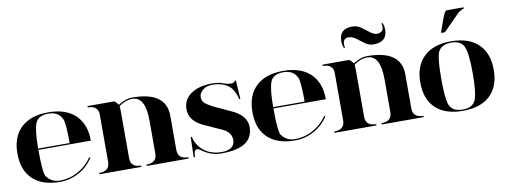

<svg xmlns="http://www.w3.org/2000/svg" viewBox="-61 -1074 3708 1408"><g transform="rotate(-10 1793.0 -370.0)"><path d="M293 4.9Q161.1 4.9 89.8 -62.5Q19.5 -129.9 19.5 -253.9Q19.5 -377 90.8 -445.3Q162.1 -512.7 293 -512.7Q423.8 -512.7 495.1 -445.3Q566.4 -377 566.4 -253.9H175.8Q175.8 -81.1 195.3 -53.7Q231.4 -4.9 293 -4.9Q366.2 -4.9 430.7 -41Q495.1 -77.1 533.2 -135.7L541 -130.9Q502 -69.3 435.5 -32.2Q369.1 4.9 293 4.9ZM175.8 -263.7H410.2Q410.2 -412.1 395.5 -443.4Q368.2 -502.9 293 -502.9Q218.8 -502.9 197.3 -453.1Q175.8 -401.4 175.8 -263.7Z M820.3 -429.7V-78.1Q820.3 -9.8 898.4 -9.8V0H585.9V-9.8Q664.1 -9.8 664.1 -78.1V-429.7Q664.1 -498 585.9 -498V-507.8H781.2Q790 -507.8 802.2 -492.7Q814.5 -477.5 816.4 -477.5Q869.1 -512.7 918 -512.7Q1171.9 -512.7 1171.9 -332V-78.1Q1171.9 -9.8 1250 -9.8V0H937.5V-9.8Q1015.6 -9.8 1015.6 -78.1V-322.3Q1015.6 -502.9 918 -502.9Q867.2 -502.9 818.4 -466.8Q820.3 -449.2 820.3 -429.7Z M1680.7 -502.9H1690.4L1699.2 -365.2H1689.5Q1685.5 -401.9 1656.7 -444.3Q1639.6 -469.2 1602.5 -486.1Q1565.4 -502.9 1514.6 -502.9Q1468.8 -502.9 1441.9 -479Q1415 -455.1 1415 -428.7Q1415 -395.5 1437.5 -378.9Q1458 -363.3 1492.2 -345.7L1638.7 -277.3Q1730.5 -228.5 1730.5 -150.4Q1730.5 4.9 1496.1 4.9Q1459.5 4.9 1426.8 -4.9Q1381.8 -18.6 1346.7 -46.9Q1334.5 -56.6 1322.3 -56.6Q1297.9 -56.6 1297.9 -2H1288.1L1292 -152.3H1301.8Q1301.8 -137.7 1312.5 -115.2Q1343.3 -51.3 1404.8 -23.4Q1445.8 -4.9 1496.1 -4.9Q1595.7 -4.9 1595.7 -79.1Q1595.7 -131.8 1537.1 -162.1L1399.4 -224.6Q1348.6 -247.6 1321.8 -282.2Q1296.9 -314.9 1296.9 -358.4Q1296.9 -430.7 1356.9 -471.7Q1416 -512.7 1514.6 -512.7Q1561.5 -512.7 1595.2 -500Q1626.5 -487.8 1652.1 -487.8Q1677.7 -487.8 1680.7 -502.9Z M2043 4.9Q1911.1 4.9 1839.8 -62.5Q1769.5 -129.9 1769.5 -253.9Q1769.5 -377 1840.8 -445.3Q1912.1 -512.7 2043 -512.7Q2173.8 -512.7 2245.1 -445.3Q2316.4 -377 2316.4 -253.9H1925.8Q1925.8 -81.1 1945.3 -53.7Q1981.4 -4.9 2043 -4.9Q2116.2 -4.9 2180.7 -41Q2245.1 -77.1 2283.2 -135.7L2291 -130.9Q2252 -69.3 2185.5 -32.2Q2119.1 4.9 2043 4.9ZM1925.8 -263.7H2160.2Q2160.2 -412.1 2145.5 -443.4Q2118.2 -502.9 2043 -502.9Q1968.8 -502.9 1947.3 -453.1Q1925.8 -401.4 1925.8 -263.7Z M2661.6 -725.6 2727.1 -676.8Q2751 -661.1 2767.1 -661.1Q2817.9 -661.1 2817.9 -708Q2817.9 -717.8 2814 -728.5L2822.8 -732.4Q2833.5 -704.1 2833.5 -680.7Q2833.5 -588.9 2730 -588.9Q2700.7 -588.9 2673.3 -606.4L2607.9 -655.3Q2583 -671.9 2557.1 -671.9Q2517.1 -671.9 2517.1 -624Q2517.1 -615.2 2521 -603.5L2512.2 -599.6Q2501.5 -628.9 2501.5 -652.3Q2501.5 -745.1 2597.2 -745.1Q2635.3 -745.1 2661.6 -725.6ZM2570.3 -429.7V-78.1Q2570.3 -9.8 2648.4 -9.8V0H2335.9V-9.8Q2414.1 -9.8 2414.1 -78.1V-429.7Q2414.1 -498 2335.9 -498V-507.8H2531.2Q2540 -507.8 2552.2 -492.7Q2564.5 -477.5 2566.4 -477.5Q2619.1 -512.7 2668 -512.7Q2921.9 -512.7 2921.9 -332V-78.1Q2921.9 -9.8 3000 -9.8V0H2687.5V-9.8Q2765.6 -9.8 2765.6 -78.1V-322.3Q2765.6 -502.9 2668 -502.9Q2617.2 -502.9 2568.4 -466.8Q2570.3 -449.2 2570.3 -429.7Z M3232.4 -585.9 3242.2 -615.2Q3278.3 -719.7 3290 -734.4Q3295.9 -742.2 3300.8 -742.2H3427.7V-732.4Q3422.9 -732.4 3407.7 -725.1Q3391.1 -717.3 3378.4 -704.1L3261.7 -585.9ZM3089.8 -62.5Q3019.5 -129.9 3019.5 -253.9Q3019.5 -377 3090.8 -445.3Q3162.1 -512.7 3293 -512.7Q3423.8 -512.7 3495.1 -445.3Q3566.4 -377 3566.4 -253.9Q3566.4 -129.9 3496.1 -62.5Q3424.8 4.9 3293 4.9Q3161.1 4.9 3089.8 -62.5ZM3293 -4.9Q3367.2 -4.9 3388.7 -56.6Q3410.2 -109.4 3410.2 -253.9Q3410.2 -398.4 3388.7 -451.2Q3367.2 -502.9 3293 -502.9Q3209 -502.9 3190.4 -438.5Q3175.8 -386.7 3175.8 -253.9Q3175.8 -121.1 3190.4 -69.3Q3209 -4.9 3293 -4.9Z"/></g></svg>

Font: spinweradBold
Style: Regular
Weight: 700
Width: 7
Version: Version 0.3 ; ttfautohint (v1.2) -l 8 -r 50 -G 200 -x 14 -D 